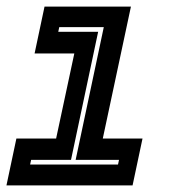

<svg xmlns="http://www.w3.org/2000/svg" viewBox="-20 -560 536 580"><path d="M-0.5 0 29.5 -141.5H149.5L204.5 -398.5H84.5L114.5 -540H375.5L290.5 -141.5H410.5L380.5 0ZM71 -63H336.5L339.5 -77H208.5L293.5 -478H159L156 -464H276.5L194.5 -77H74Z"/></svg>

Font: Tourney Thin
Style: Italic
Weight: 100
Italic angle: -12°
Designer: Tyler Finck
Foundry: Etcetera Type Co
Version: Version 1.015